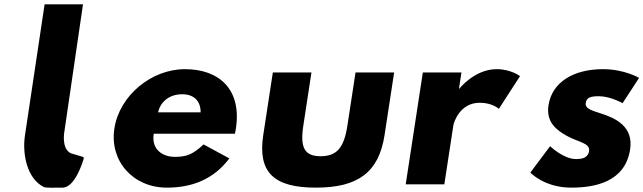

<svg xmlns="http://www.w3.org/2000/svg" viewBox="-20 -845 2949 880"><path d="M184.4 -825 94.5 -225C81.5 -140 103.2 -27 180.3 12C190.5 17 234.8 15 266.8 15C324.8 15 360.8 -109 360.8 -109C366.7 -128 371.8 -122 316.4 -139C260.9 -149 273.9 -234 273.9 -234L360.4 -825Z M704.5 -330C714.7 -377 754.2 -413 815.2 -413C867.2 -413 899.8 -384 899.5 -330ZM1056.5 -232C1058.4 -238 1060.1 -249 1061.2 -256C1088.7 -436 983.8 -528 827.8 -528C672.8 -528 527.1 -406 504.2 -256C481.4 -107 589.7 15 744.7 15C858.7 15 958.4 -22 1031.2 -119L913 -183C863 -137 836.3 -126 779.3 -126C734.3 -126 672.4 -153 684.5 -232Z M1407.5 -513H1230.5L1186.6 -226C1160.3 -54 1235.7 15 1427.7 15C1619.7 15 1716.3 -54 1742.6 -226L1786.5 -513H1609.5L1572.2 -269C1556.7 -168 1523.7 -129 1449.7 -129C1375.7 -129 1354.7 -168 1370.2 -269Z M1839.5 0H2016.5L2057.8 -270C2059.8 -283 2086.7 -374 2178.7 -374C2237.7 -374 2266.4 -346 2266.4 -346L2363.4 -496C2363.4 -496 2322.3 -528 2256.3 -528C2155.3 -528 2085.7 -439 2085.7 -439H2083.7L2095 -513H1918Z M2743.3 -528C2608.3 -528 2510.1 -468 2494 -363C2482.3 -286 2528.8 -250 2576.6 -223C2630 -193 2685.6 -190 2679.9 -153C2674.7 -119 2644.3 -116 2619.3 -116C2562.3 -116 2501.3 -175 2501.3 -175L2410.8 -54C2410.8 -54 2474.2 15 2598.2 15C2703.2 15 2844.9 -9 2868 -160C2884.1 -265 2801.9 -303 2737.1 -324C2695.2 -338 2660.4 -346 2664.6 -373C2668.2 -397 2685.3 -404 2724.3 -404C2778.3 -404 2833.4 -372 2833.4 -372L2909.2 -488C2909.2 -488 2842.3 -528 2743.3 -528Z"/></svg>

Font: Sztylet
Style: BdObl
Weight: 700
Foundry: Cannot Into Space Fonts, PlusOne Fonts
Version: Version 0.12